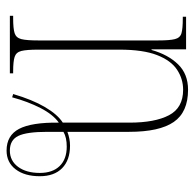

<svg xmlns="http://www.w3.org/2000/svg" viewBox="-24 -558 592 584"><g transform="rotate(90 272.0 -266.0)"><path d="M266 -10Q283 -68 305.5 -106.5Q328 -145 353 -161V-364Q353 -441 330.5 -484Q308 -527 253 -527Q220 -527 192 -508.5Q164 -490 147.5 -447.5Q131 -405 131 -333V-86Q131 -51 135 -35Q139 -19 153 -14.5Q167 -10 197 -10H203V0H28V-10H36Q67 -10 81 -14.5Q95 -19 99 -35Q103 -51 103 -86V-451Q103 -486 99 -502Q95 -518 81 -522Q67 -526 36 -526H31V-536H130V-431H132Q146 -481 175.5 -511.5Q205 -542 253 -542Q321 -542 351 -498.5Q381 -455 381 -363V-175Q402 -183 423 -183Q467 -183 491.5 -159Q516 -135 516 -91Q516 -45 495 -17.5Q474 10 438 10Q392 10 372 -28Q352 -66 353 -149Q328 -131 308.5 -93Q289 -55 276 -7ZM438 0Q469 0 487.5 -25Q506 -50 506 -91Q506 -130 485 -151.5Q464 -173 426 -173Q398 -173 381 -163V-114Q381 -51 393.5 -25.5Q406 0 438 0Z"/></g></svg>

Font: Noto Serif Display ExtraCondensed Thin
Style: Regular
Weight: 100
Width: 2
Designer: Monotype Design Team
Foundry: Monotype Imaging Inc.
Version: Version 2.009